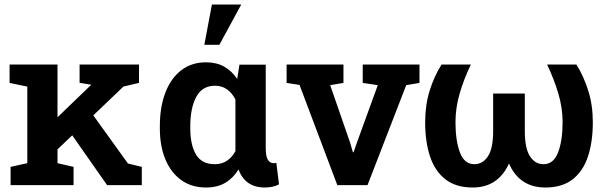

<svg xmlns="http://www.w3.org/2000/svg" viewBox="-20 -811 2657 841"><path d="M26.4 0V-80.1L99.6 -96.2V-431.6L22 -447.8V-528.3H231.9V-297.4L377.9 -438L379.9 -439.9L328.6 -448.2V-528.3H588.9V-447.8L521 -432.1L388.7 -305.7L540.5 -94.7L601.1 -80.1V0H449.2L296.4 -218.3L231.9 -156.7V-96.2L302.2 -80.1V0Z M882.3 10.3Q819.3 10.3 774.2 -22Q729 -54.2 704.6 -112.5Q680.2 -170.9 680.2 -248.5V-258.8Q680.2 -342.3 704.3 -405.3Q728.5 -468.3 773.9 -503.2Q819.3 -538.1 882.3 -538.1Q928.7 -538.1 962.2 -519Q995.6 -500 1019 -465.3L1028.8 -527.8H1144V-163.1Q1144 -126 1153.3 -111.1Q1162.6 -96.2 1178.7 -96.2Q1186 -96.2 1190.4 -98.1L1202.1 -3.4Q1186.5 4.4 1171.6 7.3Q1156.7 10.3 1140.1 10.3Q1053.7 10.3 1024.9 -68.8Q1001 -30.3 966.3 -10Q931.6 10.3 882.3 10.3ZM920.4 -91.8Q951.7 -91.8 973.9 -106.7Q996.1 -121.6 1011.2 -148.9V-375.5Q996.1 -404.3 973.9 -419.9Q951.7 -435.5 921.9 -435.5Q865.7 -435.5 839.6 -386.5Q813.5 -337.4 813.5 -258.8V-248.5Q813.5 -176.3 838.6 -134Q863.8 -91.8 920.4 -91.8ZM875 -614.7 908.2 -791H1036.6L940.9 -614.7Z M1457.5 0 1292 -439 1235.4 -447.8V-528.3H1484.4V-447.8L1426.3 -438L1513.7 -185.5L1525.9 -144H1528.8L1543 -185.5L1634.8 -438L1568.8 -447.8V-528.3H1817.4V-447.8L1759.3 -438L1589.8 0Z M2050.3 10.3Q1977.1 10.3 1931.2 -25.4Q1885.3 -61 1863.8 -125.2Q1842.3 -189.5 1842.3 -275.9Q1842.3 -351.1 1862.1 -414.3Q1881.8 -477.5 1914.1 -528.3H2042.5Q2011.7 -464.4 1993.4 -401.4Q1975.1 -338.4 1975.1 -275.9Q1975.1 -195.3 1994.4 -143.6Q2013.7 -91.8 2057.6 -91.8Q2094.7 -91.8 2117.4 -126.5Q2140.1 -161.1 2140.1 -237.3V-401.4H2278.8V-237.3Q2278.8 -161.1 2301.3 -126.5Q2323.7 -91.8 2360.8 -91.8Q2404.8 -91.8 2424.6 -143.6Q2444.3 -195.3 2444.3 -275.9Q2444.3 -338.4 2425.5 -401.6Q2406.7 -464.8 2376.5 -528.3H2504.9Q2536.6 -477.5 2556.6 -414.1Q2576.7 -350.6 2576.7 -275.9Q2576.7 -189.5 2555.2 -125Q2533.7 -60.5 2487.8 -25.1Q2441.9 10.3 2369.1 10.3Q2255.4 10.3 2209.5 -94.7Q2161.6 10.3 2050.3 10.3Z"/></svg>

Font: Roboto Slab SemiBold
Style: Regular
Weight: 600
Designer: Google
Version: Version 2.001; ttfautohint (v1.8.3)